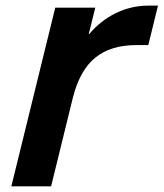

<svg xmlns="http://www.w3.org/2000/svg" viewBox="-20 -657 577 677"><path d="M537.1 -637.2 502.9 -498H460Q370.6 -498 315.9 -453.6Q261.2 -409.2 236.8 -312L160.2 0H20L174.8 -629.9H315.9L293 -537.1H294.9Q334 -584 388.2 -610.6Q442.4 -637.2 503.9 -637.2Z"/></svg>

Font: Sinkin Sans 600 SemiBold Italic
Style: Regular
Weight: 600
Italic angle: -112°
Designer: Keith Bates
Foundry: K-Type
Version: Sinkin Sans (version 1.0)  by Keith Bates   •   © 2014   www